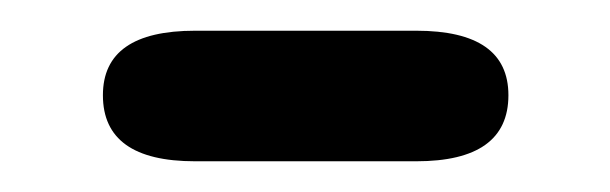

<svg xmlns="http://www.w3.org/2000/svg" viewBox="-20 -345 397 125"><path d="M107 -240Q47 -240 47 -283Q47 -325 107 -325H251Q311 -325 311 -283Q311 -240 251 -240Z"/></svg>

Font: Resource Han Rounded KR Medium
Style: Regular
Weight: 500
Designer: Cyano Hao (round all glyphs); Ryoko NISHIZUKA 西塚涼子 (kana, bopomofo & ideographs); Paul D. Hunt (Latin, Greek & Cyrillic)
Foundry: Cyano Hao
Version: 0.990